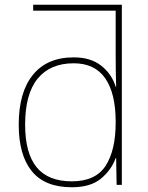

<svg xmlns="http://www.w3.org/2000/svg" viewBox="-20 -780 623 810"><path d="M283 10Q169 10 114 -58Q59 -126 59 -254Q59 -391 119 -464.5Q179 -538 291 -538Q363 -538 407.5 -502.5Q452 -467 468 -414H470Q469 -448 468.5 -480Q468 -512 468 -543V-735H120V-760H494V0H472L470 -113H468Q450 -63 406 -26.5Q362 10 283 10ZM283 -15Q383 -15 425.5 -80.5Q468 -146 468 -263V-266Q468 -386 424 -449.5Q380 -513 291 -513Q192 -513 139 -448.5Q86 -384 86 -254Q86 -134 134.5 -74.5Q183 -15 283 -15Z"/></svg>

Font: Noto Sans Thin
Style: Regular
Weight: 100
Designer: Monotype Design Team
Foundry: Monotype Imaging Inc.
Version: Version 2.007